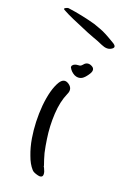

<svg xmlns="http://www.w3.org/2000/svg" viewBox="-130 -697 499 745"><g transform="rotate(20 119.5 -324.5)"><path d="M106.4 -436.5Q104.5 -438.5 105.5 -441.4Q105.5 -444.3 107.4 -446.3Q112.3 -452.1 117.2 -453.1Q122.1 -455.1 127 -455.1Q131.8 -455.1 136.7 -456.1Q141.6 -458 146.5 -463.9Q152.3 -471.7 160.2 -473.6Q168 -475.6 176.8 -471.7Q197.3 -462.9 184.6 -441.4Q171.9 -420.9 160.2 -414.1Q145.5 -406.2 128.9 -414.1Q113.3 -422.9 106.4 -436.5ZM81.1 -365.2Q96.7 -389.6 118.2 -375Q139.6 -360.4 127.9 -335.9Q111.3 -298.8 108.4 -247.1Q105.5 -195.3 113.3 -144.5Q117.2 -117.2 123 -90.8Q129.9 -65.4 137.7 -43.9Q137.7 -41 138.7 -39.1Q140.6 -37.1 141.6 -34.2Q143.6 -28.3 146.5 -22.5Q148.4 -16.6 148.4 -10.7Q148.4 1 135.7 1Q132.8 1 128.9 0Q108.4 -4.9 102.5 -12.7Q85.9 -31.2 75.2 -61.5Q63.5 -91.8 57.6 -127Q46.9 -192.4 52.7 -260.7Q59.6 -330.1 81.1 -365.2ZM186.5 -605.5Q198.2 -599.6 222.7 -585Q237.3 -577.1 237.3 -570.3Q237.3 -564.5 228.5 -559.6Q212.9 -549.8 188.5 -560.5Q164.1 -571.3 146.5 -577.1Q133.8 -582 121.1 -586.9Q108.4 -591.8 95.7 -597.7Q74.2 -607.4 49.8 -617.2Q25.4 -627.9 5.9 -638.7Q2.9 -640.6 2.9 -642.6Q2.9 -644.5 6.8 -646.5Q13.7 -650.4 17.6 -650.4Q17.6 -650.4 18.6 -650.4Q47.9 -646.5 76.2 -640.6Q104.5 -634.8 132.8 -627Q147.5 -622.1 160.2 -617.2Q173.8 -612.3 186.5 -605.5Z"/></g></svg>

Font: Mrs Husband
Style: Regular
Weight: 400
Version: Version 1.0